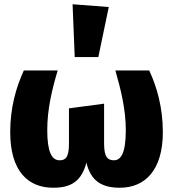

<svg xmlns="http://www.w3.org/2000/svg" viewBox="-20 -864 813 902"><path d="M321 -844 331 -596H442L491 -831ZM681 -533H522C548 -442 571 -350 571 -253C571 -146 549 -111 515 -111C488 -111 469 -124 469 -188V-377L304 -355V-188C304 -122 286 -111 260 -111C223 -111 202 -150 202 -253C202 -351 224 -442 251 -533H92C56 -455 28 -359 28 -243C28 -62 110 18 230 18C316 18 363 -14 386 -100C406 -15 457 18 543 18C660 18 745 -63 745 -243C745 -359 717 -456 681 -533Z"/></svg>

Font: Fira Sans ExtraBold
Style: Regular
Weight: 800
Designer: bBox Type GmbH & Carrois Corporate GbR & Edenspiekermann AG
Foundry: bBox Type GmbH & Carrois Corporate GbR & Edenspiekermann AG
Version: Version 4.300;PS 004.300;hotconv 1.0.88;makeotf.lib2.5.64775